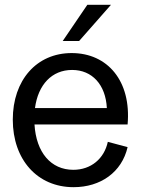

<svg xmlns="http://www.w3.org/2000/svg" viewBox="-20 -764 586 796"><path d="M285 12C397 12 485 -50 509 -154L427 -176C412 -106 357 -60 284 -60C191 -60 130 -132 123 -248H509C525 -428 426 -544 277 -544C132 -544 33 -432 33 -268C33 -102 135 12 285 12ZM240 -594H308L440 -744H342ZM125 -316C138 -413 195 -474 279 -474C362 -474 418 -413 423 -316Z"/></svg>

Font: Ronzino
Style: Regular
Weight: 400
Designer: Nunzio Mazzaferro
Foundry: Collletttivo
Version: Version 1.000;Glyphs 3.3 (3337)